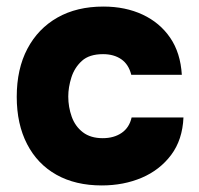

<svg xmlns="http://www.w3.org/2000/svg" viewBox="-20 -557 605 585"><path d="M290 8Q210 8 152 -24.5Q94 -57 62.5 -118Q31 -179 31 -262Q31 -347 63.5 -408.5Q96 -470 155 -503.5Q214 -537 295 -537Q362 -537 414.5 -512.5Q467 -488 498.5 -442Q530 -396 534 -329H380Q372 -361 349.5 -376.5Q327 -392 294 -392Q252 -392 229.5 -371.5Q207 -351 197.5 -321Q188 -291 188 -263Q188 -231 198.5 -201.5Q209 -172 232.5 -154Q256 -136 293 -136Q327 -136 350.5 -152Q374 -168 381 -199H539Q536 -131 501.5 -85Q467 -39 412 -15.5Q357 8 290 8Z"/></svg>

Font: Onest ExtraBold
Style: Regular
Weight: 800
Designer: Dmitri Voloshin, Andrey Kudryavtsev
Foundry: Dmitri Voloshin, Andrey Kudryavtsev
Version: Version 1.000;gftools[0.9.33]